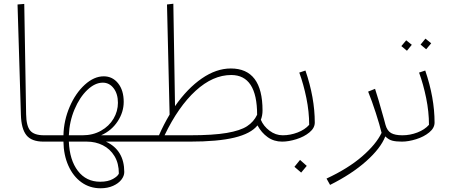

<svg xmlns="http://www.w3.org/2000/svg" viewBox="-20 -759 2418 1029"><path d="M74 -735 110 -738 120 -147Q121 -84 142 -59Q163 -34 216 -34L233 -17L213 0Q149 0 121.5 -34.5Q94 -69 92 -144Z M700 0H548Q646 46 646 163Q646 184 630.5 204Q615 224 586 237Q557 250 519 250Q461 250 416.5 218Q372 186 346.5 129Q321 72 320 0H213L193 -17L216 -34H320Q322 -114 353.5 -187Q385 -260 434.5 -305Q484 -350 536 -350Q583 -350 613 -312.5Q643 -275 643 -213Q643 -158 610.5 -108.5Q578 -59 522 -34H704L720 -17ZM349 -34H423Q478 -34 521.5 -58.5Q565 -83 588.5 -123Q612 -163 612 -208Q612 -256 589 -286Q566 -316 531 -316Q489 -316 448 -277Q407 -238 379.5 -173Q352 -108 349 -34ZM446 0H414H349Q353 99 397.5 157Q442 215 517 215Q559 215 585.5 200Q612 185 617 171Q617 116 593.5 77.5Q570 39 531 19.5Q492 0 446 0Z M1512 -17 1492 0Q1448 0 1414.5 -24Q1381 -48 1360 -87Q1325 -43 1236.5 -21.5Q1148 0 997 0H700L680 -17L703 -34H832Q858 -93 889 -145L875 -735L909 -739L918 -190Q984 -285 1061.5 -338.5Q1139 -392 1217 -392Q1387 -392 1387 -167Q1387 -140 1378 -117Q1392 -83 1424.5 -58.5Q1457 -34 1495 -34ZM1358 -144Q1358 -357 1219 -357Q1121 -357 1028.5 -272.5Q936 -188 862 -34H997Q1122 -34 1195 -46.5Q1268 -59 1304 -82.5Q1340 -106 1358 -144Z M1472 -18 1495 -34Q1536 -34 1575 -49Q1614 -64 1637 -90Q1637 -160 1622 -233.5Q1607 -307 1584 -370L1617 -381Q1667 -235 1667 -102Q1667 -73 1638.5 -49.5Q1610 -26 1568.5 -13Q1527 0 1492 0ZM1558 135 1588 98 1624 130 1594 166Z M2134 0Q2103 0 2083 -5Q2063 -10 2045 -28Q2020 36 1942.5 105Q1865 174 1749 232L1730 198Q1846 144 1921 79Q1996 14 2025 -47Q2015 -89 1994 -154Q1973 -219 1953 -268L1990 -283Q2004 -242 2038 -120Q2040 -110 2046 -90Q2055 -58 2076 -46Q2097 -34 2136 -34L2154 -17Z M2114 -18 2137 -34Q2178 -34 2217 -49Q2256 -64 2279 -90Q2279 -160 2264 -233.5Q2249 -307 2226 -370L2259 -381Q2309 -235 2309 -102Q2309 -73 2280.5 -49.5Q2252 -26 2210.5 -13Q2169 0 2134 0ZM2234 -520 2260 -552 2291 -527 2264 -495ZM2131 -512 2157 -543 2187 -519 2161 -487Z"/></svg>

Font: FiraGO UltraLight
Style: Italic
Weight: 200
Italic angle: -8°
Designer: bBox Type GmbH
Foundry: bBox Type GmbH
Version: Version 1.001